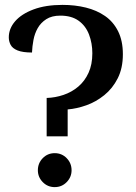

<svg xmlns="http://www.w3.org/2000/svg" viewBox="-20 -752 557 786"><path d="M171 -194V-351Q206 -352 240 -363.5Q274 -375 300.5 -397.5Q327 -420 342.5 -454Q358 -488 358 -534Q358 -575 344.5 -610.5Q331 -646 302 -667Q273 -688 227 -688Q192 -688 169.5 -673.5Q147 -659 134.5 -637Q122 -615 117 -588.5Q112 -562 111 -537Q73 -537 52 -545.5Q31 -554 23.5 -568.5Q16 -583 16 -599Q16 -635 42 -665Q68 -695 117.5 -713.5Q167 -732 236 -732Q287 -732 331.5 -721Q376 -710 410 -686.5Q444 -663 463.5 -624Q483 -585 483 -530Q483 -473 462 -431.5Q441 -390 407 -362.5Q373 -335 333.5 -321Q294 -307 257 -304V-194ZM204 14Q175 14 155 -6.5Q135 -27 135 -55Q135 -84 155 -104.5Q175 -125 204 -125Q233 -125 253 -104.5Q273 -84 273 -55Q273 -27 253 -6.5Q233 14 204 14Z"/></svg>

Font: Arima SemiBold
Style: Regular
Weight: 600
Designer: Joana Correia and Natanael Gama
Foundry: NDISCOVER
Version: Version 1.101;gftools[0.9.23]